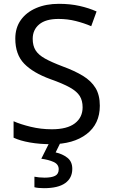

<svg xmlns="http://www.w3.org/2000/svg" viewBox="-20 -744 589 1004"><path d="M502 -191Q502 -96 433 -43Q364 10 247 10Q187 10 136 1Q85 -8 51 -24V-110Q87 -94 140.5 -81Q194 -68 251 -68Q331 -68 371.5 -99Q412 -130 412 -183Q412 -218 397 -242Q382 -266 345.5 -286.5Q309 -307 244 -330Q153 -363 106.5 -411Q60 -459 60 -542Q60 -599 89 -639.5Q118 -680 169.5 -702Q221 -724 288 -724Q347 -724 396 -713Q445 -702 485 -684L457 -607Q420 -623 376.5 -634Q333 -645 286 -645Q219 -645 185 -616.5Q151 -588 151 -541Q151 -505 166 -481Q181 -457 215 -438Q249 -419 307 -397Q370 -374 413.5 -347.5Q457 -321 479.5 -284Q502 -247 502 -191ZM358 139Q358 187 321 213.5Q284 240 210 240Q178 240 160 235V180Q169 182 184 183.5Q199 185 213 185Q249 185 268 175.5Q287 166 287 141Q287 115 260.5 103Q234 91 196 86L239 0H297L271 53Q307 61 332.5 81Q358 101 358 139Z"/></svg>

Font: Noto IKEA Simplified Chinese
Style: Regular
Weight: 400
Designer: Monotype Design Team
Foundry: Monotype Imaging Inc.
Version: Version 1.100